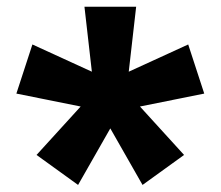

<svg xmlns="http://www.w3.org/2000/svg" viewBox="-20 -612 640 557"><path d="M225 -592.5 246.5 -404 74 -483 27.5 -340.5 214 -303 86 -162.5 206.5 -75.5 300 -239.5 393.5 -75.5 514 -162.5 386 -303 572.5 -340.5 526 -483 353.5 -404 375 -592.5Z"/></svg>

Font: Fira Code Light
Style: Bold
Weight: 700
Monospace: yes
Version: Version 5.002